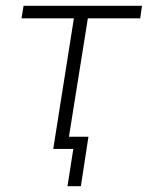

<svg xmlns="http://www.w3.org/2000/svg" viewBox="-20 -512 508 660"><path d="M212 128 232 0H163L234 -449H54L61 -492H468L462 -449H282L217 -42H284L258 128Z"/></svg>

Font: Nunito Sans 7pt SemiCondensed ExtraLight
Style: Italic
Weight: 250
Width: 4
Italic angle: -9°
Designer: Vernon Adams
Foundry: Vernon Adams
Version: Version 3.101;gftools[0.9.27]